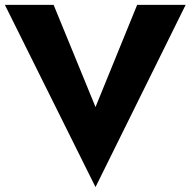

<svg xmlns="http://www.w3.org/2000/svg" viewBox="-22 -720 778 784"><path d="M368 -283 538 -700H736L368 44L-2 -700H197Z"/></svg>

Font: renner_700bold
Style: Bold
Weight: 700
Version: Version 003.000 ; ttfautohint (v0.97) -l 8 -r 50 -G 200 -x 1